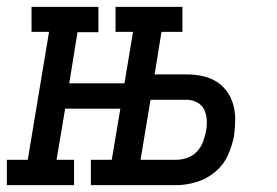

<svg xmlns="http://www.w3.org/2000/svg" viewBox="-37 -540 807 560"><path d="M-17 0V-74H44L106 -447H55V-520H250V-446H189L165 -297H326L351 -447H300V-520H495V-447H434L414 -323H507Q530 -323 552 -318.5Q574 -314 592.5 -303Q611 -292 624 -274.5Q637 -257 643 -236Q649 -215 649 -192Q649 -169 646 -146Q641 -117 628 -88Q615 -59 590.5 -38.5Q566 -18 536 -9Q506 0 477 0H228V-74H289L314 -223H153L128 -74H179V0ZM373 -74H477Q493 -74 509 -79.5Q525 -85 537 -97.5Q549 -110 555 -126Q561 -142 564 -158Q567 -174 566 -190.5Q565 -207 558.5 -220.5Q552 -234 537.5 -241.5Q523 -249 507 -249H402Z"/></svg>

Font: Iosevka Etoile Oblique
Style: Regular
Weight: 400
Italic angle: -9°
Designer: Belleve Invis
Foundry: Belleve Invis
Version: Version 15.5.2; ttfautohint (v1.8.4)